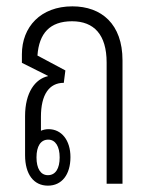

<svg xmlns="http://www.w3.org/2000/svg" viewBox="-20 -579 478 605"><path d="M131 6C175 6 202 -29 202 -84C202 -137 174 -172 133 -172C124 -172 116 -170 109 -167V-211C109 -281 135 -318 181 -318L186 -357L98 -404C103 -474 137 -512 207 -512C276 -512 316 -470 316 -382V0H366V-389C366 -503 300 -559 208 -559C108 -559 49 -494 49 -408V-381L131 -340V-339C91 -330 59 -288 59 -213V-90C59 -30 86 6 131 6ZM131 -27C108 -27 95 -48 95 -83C95 -118 108 -139 132 -139C155 -139 168 -117 168 -83C168 -48 155 -27 131 -27Z"/></svg>

Font: Noto Sans Thai Looped ExtraCondensed Light
Style: Regular
Weight: 300
Width: 2
Designer: Sasikarn Vongin, Ben Mitchell
Foundry: The Fontpad Ltd
Version: Version 1.001